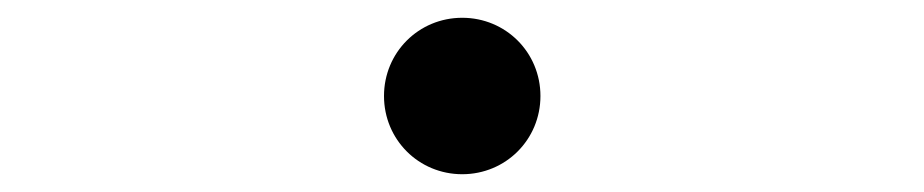

<svg xmlns="http://www.w3.org/2000/svg" viewBox="-20 -488 1040 216"><path d="M500 -292C549 -292 588 -331 588 -380C588 -429 549 -468 500 -468C451 -468 412 -429 412 -380C412 -331 451 -292 500 -292Z"/></svg>

Font: Noto Serif JP Light
Style: Regular
Weight: 300
Designer: Ryoko NISHIZUKA 西塚涼子 (kana & ideographs); Frank Grießhammer (Latin, Greek & Cyrillic); Wenlong ZHANG 张文龙 (bopomofo); San
Foundry: Adobe
Version: Version 2.001;hotconv 1.1.0;makeotfexe 2.6.0